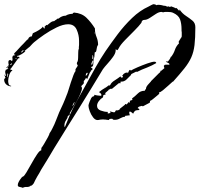

<svg xmlns="http://www.w3.org/2000/svg" viewBox="-46 -842 954 918"><path d="M63 56Q61 55 57.5 54Q54 53 49 52Q39 51 39 43Q39 36 43.5 27.5Q48 19 52 14L58 6L61 4Q63 2 63 2Q64 1 64 2Q69 1 80.5 -18Q92 -37 105.5 -61.5Q119 -86 131.5 -104.5Q144 -123 151 -123L152 -135Q155 -138 164.5 -153.5Q174 -169 182.5 -185Q191 -201 191 -205Q195 -210 198.5 -216.5Q202 -223 205 -229Q210 -238 214 -247.5Q218 -257 222 -267L237 -305Q242 -315 246.5 -325.5Q251 -336 256 -346Q261 -357 265 -367.5Q269 -378 273 -388Q276 -394 281 -410.5Q286 -427 292.5 -447Q299 -467 305 -482.5Q311 -498 315 -502V-511L326 -528L323 -534Q321 -538 321 -539Q321 -540 322 -540V-543Q327 -548 327.5 -565.5Q328 -583 328 -590Q328 -592 328.5 -599.5Q329 -607 331 -607Q331 -612 331 -617Q331 -622 332 -627V-647Q332 -675 320.5 -700.5Q309 -726 280 -726Q256 -726 225 -711Q194 -696 165 -676Q136 -656 117 -640Q113 -636 109.5 -633Q106 -630 103 -626Q100 -622 96.5 -619Q93 -616 89 -613L71 -598H75Q72 -592 58 -583.5Q44 -575 37 -575V-570L39 -569Q41 -571 43 -571Q45 -571 45 -569Q47 -569 47 -567Q47 -564 45 -562V-563H41L6 -514H4V-508H9Q13 -508 13 -505Q3 -499 -2 -482.5Q-7 -466 -7 -455Q-7 -448 -4.5 -440Q-2 -432 7 -432V-429Q-8 -430 -17.5 -439.5Q-27 -449 -26 -464L-20 -470L-23 -478Q-25 -482 -25 -484L-24 -486Q-23 -479 -17 -479L-20 -490Q-21 -493 -21 -496Q-21 -499 -21 -501Q-21 -503 -19 -505V-508Q-18 -509 -16.5 -509Q-15 -509 -14 -510Q-10 -510 -10 -514H-6L-8 -517V-520Q-8 -522 -6 -522V-525H-8V-522L-12 -517H-14L-15 -521L-12 -522L-4 -531Q-5 -535 -5.5 -538Q-6 -541 -6 -545Q-6 -555 3 -555Q7 -555 10 -550Q14 -551 14 -558Q13 -561 13 -567Q13 -571 15 -573Q15 -577 21 -577Q27 -577 27 -581H24Q21 -581 21 -583Q21 -584 22 -585V-587Q27 -592 33 -598Q39 -604 44 -610Q49 -616 55 -622Q61 -628 66 -633L79 -647L84 -652Q87 -654 87 -654H89V-657Q94 -668 106 -668L111 -683Q116 -685 127.5 -691Q139 -697 148.5 -704Q158 -711 158 -715Q161 -712 162 -710Q163 -706 168 -706V-711Q167 -712 167 -715H168L173 -720Q175 -723 177 -723L179 -721Q186 -727 195 -734Q204 -741 213 -741Q216 -744 218 -745Q222 -747 223 -748Q224 -748 228 -752L229 -753H234Q250 -767 268 -767Q276 -772 284.5 -774Q293 -776 302 -776V-779L308 -782Q345 -779 367.5 -757Q390 -735 408 -706V-702Q408 -683 416 -664Q423 -647 423 -627Q419 -624 417.5 -615.5Q416 -607 414.5 -599.5Q413 -592 407 -592L405 -569Q401 -563 401 -552Q401 -541 399.5 -531.5Q398 -522 389 -522V-520Q397 -515 397 -511Q394 -508 391 -506Q387 -502 387 -499H388L384 -496L371 -464L365 -470Q363 -464 359 -460Q354 -455 354 -450Q355 -449 355 -446Q355 -442 349 -437Q343 -433 343 -428V-426Q346 -426 346 -421Q346 -412 339 -395.5Q332 -379 322 -360.5Q312 -342 302.5 -326Q293 -310 288 -302Q288 -293 287 -293L278 -287Q278 -279 270 -267.5Q262 -256 262 -241Q262 -236 264 -234L281 -275Q289 -296 299.5 -317Q310 -338 321 -358L411 -520Q434 -561 459 -598Q485 -636 516.5 -678Q548 -720 585.5 -756Q623 -792 665 -811Q668 -813 677 -817.5Q686 -822 688 -822Q696 -822 703 -817Q705 -819 710 -819Q715 -819 719.5 -818.5Q724 -818 728 -817Q736 -814 745 -814L754 -810L760 -812V-811Q760 -811 766 -809Q771 -809 771 -812Q786 -807 796 -802L797 -804H798L810 -791Q812 -789 812 -793V-796H813Q825 -778 842.5 -766.5Q860 -755 874 -743.5Q888 -732 888 -712Q888 -660 884 -626.5Q880 -593 868.5 -567.5Q857 -542 836 -515.5Q815 -489 781 -451L780 -452Q773 -446 759.5 -433.5Q746 -421 733 -410.5Q720 -400 714 -400V-398L716 -394Q715 -393 705 -384.5Q695 -376 685 -368Q675 -360 672 -360L670 -351L636 -333V-334L635 -335Q634 -335 633 -336Q628 -335 621.5 -333Q615 -331 613 -327V-324Q620 -323 620 -318V-316L609 -315L604 -314H603Q602 -314 602 -313Q600 -312 598 -310L595 -307L591 -299H590Q589 -299 584 -304Q579 -309 575 -308H573Q572 -307 572 -304Q572 -297 575 -291L552 -288V-284Q540 -283 528 -276Q517 -269 502 -269Q493 -269 493 -272Q493 -274 489 -274Q480 -274 478 -273L474 -268Q471 -268 469 -269H464Q463 -269 462 -270H455Q453 -271 446 -271Q437 -271 433 -270Q429 -269 426 -268.5Q423 -268 420 -268Q409 -268 399 -281Q389 -294 383 -310.5Q377 -327 377 -337Q377 -342 382.5 -356Q388 -370 391 -375V-374L395 -379L401 -382L403 -381L406 -389Q409 -387 420.5 -385.5Q432 -384 436 -384Q439 -384 439 -388Q439 -392 434 -397Q431 -399 429.5 -400Q428 -401 427 -402L429 -403Q431 -405 441 -412Q451 -419 453 -419L456 -423L458 -422L474 -434H475Q478 -434 479 -433Q479 -432 480 -432V-437L481 -435Q485 -447 503 -458Q511 -463 518 -468Q525 -473 530 -477Q532 -471 535 -471Q542 -471 542 -476V-477Q540 -477 538 -480Q544 -485 544 -488L548 -490L550 -492Q550 -493 551 -493L564 -496V-494Q564 -492 565 -492Q566 -492 569 -500Q572 -508 576 -508Q579 -508 579 -504Q588 -510 611 -520Q634 -530 658 -538.5Q682 -547 692 -547Q697 -547 699 -545V-546L700 -541H701Q702 -541 703 -542H704Q680 -528 657 -519Q632 -510 609 -498L604 -500V-499L582 -488H581V-484L559 -462Q547 -450 530 -452L531 -451Q531 -449 530 -446Q529 -443 528 -443Q526 -443 526 -444L523 -446V-445L489 -417L484 -418L472 -412L473 -411L457 -397Q457 -393 460 -391L448 -387V-385Q448 -383 447 -380Q446 -377 445 -375Q435 -370 426.5 -358.5Q418 -347 418 -336Q418 -320 435.5 -313.5Q453 -307 468 -307H469V-306Q470 -302 469 -299L483 -302L479 -309Q483 -309 489 -307Q495 -305 498 -305Q506 -305 505 -309Q503 -312 512 -315H514Q515 -314 516 -314Q518 -314 523 -317Q528 -320 528 -321H527V-322L551 -341L552 -340L551 -345Q554 -344 556.5 -343.5Q559 -343 560 -343Q561 -343 561 -344Q563 -346 565 -349Q567 -352 569 -354L573 -351Q577 -353 575 -356Q573 -359 577 -361Q577 -361 583 -363Q587 -363 587 -366Q587 -369 585 -371Q592 -376 599 -382Q606 -388 613 -395Q626 -408 645 -408Q647 -408 648 -412Q649 -416 652 -416V-418Q652 -426 661.5 -437Q671 -448 676 -453V-454L717 -495H719V-496L723 -505L724 -503L740 -516L737 -527L740 -530Q740 -532 744 -532.5Q748 -533 750 -533Q761 -533 764 -532L763 -538Q762 -539 760 -540Q758 -541 754 -543Q747 -546 747 -548H757Q767 -559 771 -571L772 -570Q784 -585 790 -603Q796 -621 810 -635L808 -642Q809 -645 813 -651Q815 -653 816 -655Q817 -657 818 -659Q818 -660 820 -662L822 -664Q823 -666 823 -673V-688Q822 -691 822 -694.5Q822 -698 822 -702Q822 -729 815 -749Q808 -769 781 -781Q772 -785 756 -785H745Q740 -785 734 -783L726 -785Q714 -785 699.5 -775.5Q685 -766 670.5 -756.5Q656 -747 645 -747Q632 -747 630 -733Q619 -718 596.5 -695.5Q574 -673 552 -650.5Q530 -628 522 -612Q521 -610 518.5 -606Q516 -602 514 -602Q513 -602 511 -604L508 -607Q507 -606 507 -603V-599Q506 -586 494 -569.5Q482 -553 468 -537.5Q454 -522 446 -511Q418 -464 389 -417Q360 -370 331 -323Q302 -277 272.5 -229.5Q243 -182 214 -135Q206 -122 198.5 -109Q191 -96 183 -83Q175 -70 167 -57Q159 -44 151 -31Q147 -23 142 -14.5Q137 -6 132 2Q127 10 123 18.5Q119 27 115 35Q114 36 112.5 38Q111 40 109 42Q105 46 102 46V45Q95 52 83 52Q72 51 63 56ZM404 -683Q404 -682 404 -681L407 -686H405Q404 -685 404 -683ZM58 -591Q65 -598 66 -601V-600Q66 -601 67 -602V-603H66Q65 -603 62.5 -601Q60 -599 59 -598Q57 -596 57 -596Q56 -595 56 -593Q56 -591 58 -591ZM396 -561Q398 -561 398 -562Q398 -563 400 -563V-569Q400 -571 399 -575Q398 -579 396 -579V-571Q396 -565 394 -563Q394 -561 396 -561ZM31 -557Q31 -557 33 -563H29L28 -560H31ZM394 -531 396 -538 397 -539Q399 -541 399 -544Q399 -548 400 -549Q399 -549 399 -551Q399 -552 397 -552L395 -550L396 -543H393Q391 -543 391 -540Q391 -538 391.5 -534.5Q392 -531 394 -531ZM3 -531H7V-534H11V-540H9V-537Q3 -536 3 -531ZM365 -479Q366 -481 370 -485Q373 -488 373 -492Q373 -494 372 -494Q369 -494 368 -493Q364 -488 364 -481ZM-9 -473V-474Q-9 -478 -8 -480Q-7 -482 -7 -487Q-7 -491 -10 -491Q-10 -487 -11 -485V-475Q-11 -473 -9 -473ZM303 -336Q303 -338 305 -340L307 -343Q307 -343 309 -349Q311 -353 311 -354Q310 -354 307 -351L304 -344Q301 -340 301 -338Q301 -336 303 -336Z"/></svg>

Font: Water Brush
Style: Regular
Weight: 400
Designer: Robert E. Leuschke
Foundry: Robert E. Leuschke
Version: Version 1.010; ttfautohint (v1.8.4.7-5d5b)